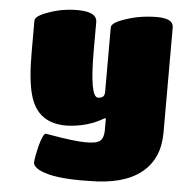

<svg xmlns="http://www.w3.org/2000/svg" viewBox="-52 -630 781 834"><g transform="rotate(5 338.0 -212.5)"><path d="M416 -122.1H410.2Q341.3 -80.1 252 -76.2Q120.6 -73.2 87.9 -195.8Q69.8 -259.3 69.8 -379.9V-518.1Q69.8 -539.1 128.9 -559.1Q187 -580.1 252.9 -580.1Q337.9 -580.1 337.9 -535.2V-409.2Q337.9 -209 374 -209Q402.8 -209 402.8 -235.8V-518.1Q402.8 -539.1 465.8 -559.1Q528.3 -580.1 600.1 -580.1Q670.9 -580.1 670.9 -541V-82Q670.9 32.2 593.8 93.5Q516.6 154.8 368.2 154.8Q211.9 159.2 148.9 127Q122.1 112.3 122.1 96.2Q122.1 75.7 136.2 19Q150.9 -33.2 162.1 -33.2Q162.6 -33.2 182.1 -29.8Q282.7 -12.2 332.8 -11.2Q382.8 -10.3 398.9 -22.7Q415 -35.2 416 -65.9Z"/></g></svg>

Font: GGS TheRock Black
Style: Regular
Weight: 900
Designer: Rodrigo Fuenzalida (2012); Goodgame Studios (2014)
Foundry: Rodrigo Fuenzalida,2012;  GGS,2014
Version: Version 1.002 | FøM Mod